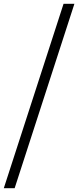

<svg xmlns="http://www.w3.org/2000/svg" viewBox="-57 -854 411 1009"><path d="M-37 135 277 -834H334L20 135Z"/></svg>

Font: Baskervville
Style: Bold Italic
Weight: 700
Italic angle: -18°
Version: Version 1.100